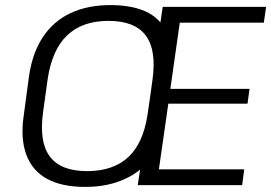

<svg xmlns="http://www.w3.org/2000/svg" viewBox="-20 -727 1065 754"><path d="M314 7Q223 7 165 -24.5Q107 -56 83.5 -119Q60 -182 73 -272L94 -428Q107 -519 148.5 -581.5Q190 -644 257 -675.5Q324 -707 414 -707Q506 -707 564 -676Q591 -661 610 -639L619 -700H1025L1016 -638H686L649 -378H960L952 -320H641L604 -62H939L931 0H521L530 -61Q504 -39 472 -25Q405 7 314 7ZM322 -55Q426 -55 486 -112Q542 -166 559 -274L570 -350L579 -415Q595 -531 552 -588Q509 -645 406 -645Q303 -645 243.5 -588Q184 -531 167 -415L149 -285Q133 -169 176 -112Q219 -55 322 -55Z"/></svg>

Font: Pathway Extreme 8pt Thin 12pt Light
Style: Italic
Weight: 300
Italic angle: -8°
Version: Version 1.001;gftools[0.9.26]